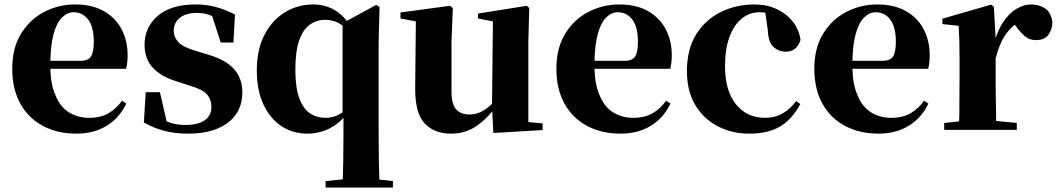

<svg xmlns="http://www.w3.org/2000/svg" viewBox="-20 -583 4747 862"><path d="M323 17Q239 17 174 -17Q109 -51 72 -116.5Q35 -182 35 -275Q35 -368 75 -432.5Q115 -497 179.5 -530Q244 -563 317 -563Q395 -563 447.5 -532.5Q500 -502 526.5 -450.5Q553 -399 553 -335Q553 -301 546 -274H206Q208 -202 229 -155Q251 -102 290.5 -78Q330 -54 380 -54Q433 -54 468 -75Q503 -96 528 -131L547 -118Q516 -53 458.5 -18Q401 17 323 17ZM206 -310H341Q376 -310 388.5 -329.5Q401 -349 401 -395Q401 -462 376 -495Q351 -528 310 -528Q282 -528 258 -504Q234 -480 220 -428Q208 -382 206 -310Z M824 17Q766 17 718 4.5Q670 -8 626 -33L634 -169H698L728 -38Q735 -35 742 -33Q772 -22 811 -22Q868 -22 898.5 -42.5Q929 -63 929 -104Q929 -136 909.5 -159Q890 -182 830 -199L772 -218Q705 -238 667 -278Q629 -318 629 -382Q629 -461 688.5 -512Q748 -563 858 -563Q908 -563 949.5 -551.5Q991 -540 1035 -518L1028 -392H971L933 -510Q926 -514 920 -516Q897 -525 862 -525Q816 -525 788 -503.5Q760 -482 760 -444Q760 -417 780 -394.5Q800 -372 858 -355L917 -337Q996 -313 1032 -271.5Q1068 -230 1068 -168Q1068 -110 1038.5 -68.5Q1009 -27 954.5 -5Q900 17 824 17Z M1442 259V230L1519 222Q1520 181 1521 140Q1522 81 1522 22V-54Q1495 -25 1463 -8Q1415 17 1359 17Q1295 17 1244 -16.5Q1193 -50 1163 -113.5Q1133 -177 1133 -267Q1133 -359 1166.5 -425Q1200 -491 1258 -527Q1316 -563 1387 -563Q1437 -563 1481 -539Q1513 -520 1537 -489L1669 -561L1684 -552L1680 -398V22Q1680 81 1681 140Q1682 182 1683 223L1744 230V259ZM1518 -79V-468Q1504 -478 1491 -484Q1466 -494 1440 -494Q1401 -494 1370.5 -472Q1340 -450 1323 -401Q1306 -352 1306 -270Q1306 -190 1323.5 -142.5Q1341 -95 1371.5 -74.5Q1402 -54 1441 -54Q1469 -54 1492 -64Q1504 -69 1518 -79Z M2005 17Q1930 17 1886.5 -29Q1843 -75 1844 -189L1847 -487L1778 -500V-527L2000 -557L2013 -547L2007 -393V-174Q2007 -114 2028.5 -91.5Q2050 -69 2087 -69Q2128 -69 2163 -95Q2177 -105 2189 -117L2193 -487L2126 -500V-522L2345 -557L2356 -547L2352 -393V-35L2416 -29V1L2195 14L2190 -83Q2158 -44 2119 -17Q2069 17 2005 17Z M2766 17Q2682 17 2617 -17Q2552 -51 2515 -116.5Q2478 -182 2478 -275Q2478 -368 2518 -432.5Q2558 -497 2622.5 -530Q2687 -563 2760 -563Q2838 -563 2890.5 -532.5Q2943 -502 2969.5 -450.5Q2996 -399 2996 -335Q2996 -301 2989 -274H2649Q2651 -202 2672 -155Q2694 -102 2733.5 -78Q2773 -54 2823 -54Q2876 -54 2911 -75Q2946 -96 2971 -131L2990 -118Q2959 -53 2901.5 -18Q2844 17 2766 17ZM2649 -310H2784Q2819 -310 2831.5 -329.5Q2844 -349 2844 -395Q2844 -462 2819 -495Q2794 -528 2753 -528Q2725 -528 2701 -504Q2677 -480 2663 -428Q2651 -382 2649 -310Z M3343 17Q3267 17 3203.5 -15.5Q3140 -48 3102 -110.5Q3064 -173 3064 -264Q3064 -362 3105.5 -428.5Q3147 -495 3216 -529Q3285 -563 3368 -563Q3423 -563 3467.5 -542Q3512 -521 3540 -485Q3568 -449 3574 -404Q3558 -351 3507 -351Q3476 -351 3452.5 -372.5Q3429 -394 3427 -449L3416 -526Q3403 -528 3389 -528Q3345 -528 3310 -499.5Q3275 -471 3255 -417Q3235 -363 3235 -286Q3235 -176 3284 -115Q3333 -54 3415 -54Q3459 -54 3494 -74Q3529 -94 3554 -129L3573 -116Q3536 -47 3482 -15Q3428 17 3343 17Z M3924 17Q3840 17 3775 -17Q3710 -51 3673 -116.5Q3636 -182 3636 -275Q3636 -368 3676 -432.5Q3716 -497 3780.5 -530Q3845 -563 3918 -563Q3996 -563 4048.5 -532.5Q4101 -502 4127.5 -450.5Q4154 -399 4154 -335Q4154 -301 4147 -274H3807Q3809 -202 3830 -155Q3852 -102 3891.5 -78Q3931 -54 3981 -54Q4034 -54 4069 -75Q4104 -96 4129 -131L4148 -118Q4117 -53 4059.5 -18Q4002 17 3924 17ZM3807 -310H3942Q3977 -310 3989.5 -329.5Q4002 -349 4002 -395Q4002 -462 3977 -495Q3952 -528 3911 -528Q3883 -528 3859 -504Q3835 -480 3821 -428Q3809 -382 3807 -310Z M4219 0V-31L4286 -38Q4286 -52 4287 -69Q4287 -111 4287.5 -157Q4288 -203 4288 -238V-321Q4288 -371 4287 -401Q4286 -431 4284 -467L4211 -475V-499L4429 -562L4442 -553L4450 -411Q4463 -453 4484 -484Q4510 -523 4543 -543Q4576 -563 4608 -563Q4644 -563 4671 -546Q4698 -529 4705 -484Q4704 -450 4686.5 -426.5Q4669 -403 4631 -403Q4603 -403 4583 -419Q4563 -435 4543 -463L4536 -472Q4509 -450 4490 -421Q4466 -383 4450 -321V-238Q4450 -203 4450.5 -157Q4451 -111 4452 -69Q4452 -53 4452 -40L4545 -31V0Z"/></svg>

Font: Early Summer Mincho Heavy
Style: Regular
Weight: 900
Designer: GuiWonder
Version: Version 1.002